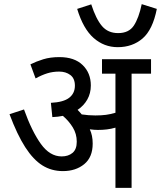

<svg xmlns="http://www.w3.org/2000/svg" viewBox="-20 -908 778 928"><path d="M428 -214Q428 -148 387 -114.5Q346 -81 284 -81Q229 -81 185 -108.5Q141 -136 102 -196.5Q63 -257 26 -356L96 -379Q134 -273 177.5 -212.5Q221 -152 278 -152Q310 -152 330.5 -169Q351 -186 351 -223Q351 -261 332 -292Q313 -323 284 -348Q260 -343 233 -342L226 -411Q287 -414 314.5 -435.5Q342 -457 342 -494Q342 -529 320 -545.5Q298 -562 266 -562Q235 -562 208 -553.5Q181 -545 152 -529L127 -597Q155 -611 189 -621.5Q223 -632 267 -632Q340 -632 379.5 -593.5Q419 -555 419 -495Q419 -457 402 -427Q385 -397 355 -377Q366 -366 375 -355Q408 -350 441 -350Q470 -350 492.5 -353Q515 -356 538 -363V-552H473V-622H710V-552H616V0H538V-291Q517 -285 496.5 -282.5Q476 -280 453 -280Q436 -280 414 -283Q421 -268 424.5 -251Q428 -234 428 -214ZM738 -865Q718 -764 669 -722Q620 -680 549 -680Q483 -680 432.5 -724.5Q382 -769 353 -865L421 -887Q444 -816 473 -782Q502 -748 551 -748Q603 -748 627 -784.5Q651 -821 665 -888Z"/></svg>

Font: Noto Sans SemiCondensed
Style: Regular
Weight: 400
Width: 4
Designer: Monotype Design Team
Foundry: Monotype Imaging Inc.
Version: Version 2.013; ttfautohint (v1.8.4.7-5d5b)